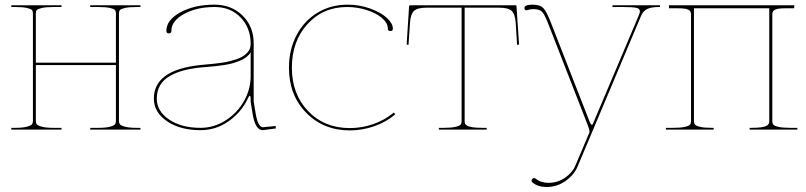

<svg xmlns="http://www.w3.org/2000/svg" viewBox="-20 -542 3370 803"><path d="M27.3 0V-7.3H42.5Q74.7 -7.3 92 -12Q109.4 -16.6 113.5 -22Q117.7 -27.3 117.7 -36.1V-486.3Q117.7 -495.1 113.5 -500Q109.4 -504.9 92 -508.8Q74.7 -512.7 42.5 -512.7H27.3V-520H237.3V-512.7H205.1Q172.9 -512.7 155.5 -508.8Q138.2 -504.9 134 -500Q129.9 -495.1 129.9 -486.3V-279.8H464.8V-486.3Q464.8 -495.1 460.9 -500Q457 -504.9 439.7 -508.8Q422.4 -512.7 390.1 -512.7H357.4V-520H567.4V-512.7H552.7Q520.5 -512.7 503.2 -508.8Q485.8 -504.9 481.7 -500Q477.5 -495.1 477.5 -486.3V-36.1Q477.5 -27.3 481.7 -22Q485.8 -16.6 503.2 -12Q520.5 -7.3 552.7 -7.3H567.4V0H357.4V-7.3H390.1Q422.4 -7.3 439.7 -12Q457 -16.6 460.9 -22Q464.8 -27.3 464.8 -36.1V-270H129.9V-36.1Q129.9 -27.3 134 -22Q138.2 -16.6 155.5 -12Q172.9 -7.3 205.1 -7.3H237.3V0Z M623.5 -129.9Q623.5 -249.5 817.9 -270Q823.7 -270.5 843.3 -272.5Q862.8 -274.4 874.3 -275.4Q885.7 -276.4 905.8 -279.3Q925.8 -282.2 938.7 -285.4Q951.7 -288.6 968 -293.9Q984.4 -299.3 994.6 -305.7Q1004.9 -312 1013.7 -321.3Q1022.5 -330.6 1025.9 -341.3Q1028.3 -350.1 1028.3 -357.4V-360.4Q1027.8 -426.3 985.8 -469.5Q943.8 -512.7 877.9 -512.7Q802.7 -512.7 749.8 -483.6Q696.8 -454.6 696.8 -413.1Q696.8 -402.3 686.5 -402.3Q675.8 -402.3 675.8 -413.1Q675.8 -458.5 734.6 -490.5Q793.5 -522.5 876.5 -522.5Q948.2 -522.5 994.6 -476.8Q1041 -431.2 1041 -360.4V-117.7L1048.8 -69.8Q1058.6 -10.3 1079.1 -9.8L1132.8 -15.1L1133.8 -4.9L1079.1 2.4H1078.6Q1047.4 2.4 1036.1 -67.9Q1035.2 -73.2 1033.2 -85.9Q1031.2 -98.6 1029.8 -106.9Q1028.3 -115.2 1028.3 -117.2V-127.9Q1028.3 -141.6 1024.9 -141.6Q1021.5 -141.6 1017.1 -130.9Q989.7 -72.8 936.5 -35.2Q883.3 2.4 818.4 2.4Q733.4 2.4 678.5 -34.9Q623.5 -72.3 623.5 -129.9ZM635.7 -129.9Q635.7 -76.7 687.3 -42Q738.8 -7.3 818.4 -7.3Q875.5 -7.3 924.6 -39.1Q973.6 -70.8 1001 -120.4Q1028.3 -169.9 1028.3 -222.7V-323.2Q1021.5 -312 1009.5 -302.7Q997.6 -293.5 981.2 -287.1Q964.8 -280.8 949.7 -276.6Q934.6 -272.5 913.3 -269.5Q892.1 -266.6 879.2 -265.1Q866.2 -263.7 845.5 -262Q824.7 -260.3 818.8 -259.8Q778.3 -255.4 747.1 -247.1Q715.8 -238.8 689.7 -223.9Q663.6 -209 649.7 -185.3Q635.7 -161.6 635.7 -129.9Z M1188.5 -258.8Q1188.5 -334 1220 -394.3Q1251.5 -454.6 1307.4 -488.5Q1363.3 -522.5 1433.1 -522.5Q1483.4 -522.5 1528.6 -506.1Q1573.7 -489.7 1598.4 -466.8Q1623 -443.8 1623 -422.4Q1623 -412.1 1612.8 -412.1Q1602.1 -412.1 1602.1 -422.4Q1602.1 -445.8 1577.4 -466.8Q1552.7 -487.8 1513.2 -500.2Q1473.6 -512.7 1431.6 -512.7Q1331.1 -512.7 1265.9 -441.2Q1200.7 -369.6 1200.7 -258.8Q1200.7 -148.4 1268.6 -77.4Q1336.4 -6.3 1443.4 -6.3Q1492.7 -6.3 1541 -22.9Q1589.4 -39.6 1627 -71.3L1633.3 -64Q1594.2 -30.8 1544.2 -13.7Q1494.1 3.4 1443.4 3.4Q1332.5 3.4 1260.5 -70.6Q1188.5 -144.5 1188.5 -258.8Z M1680.7 -355.5 1690.9 -515.6Q1690.9 -520 1696.3 -520H2135.3Q2140.1 -520 2140.1 -515.6L2150.9 -355.5L2142.6 -354.5L2136.7 -447.3Q2134.3 -483.4 2119.9 -496.6Q2105.5 -509.8 2068.4 -509.8H1923.3V-35.2Q1923.3 -28.8 1925.5 -24.4Q1927.7 -20 1934.8 -15.9Q1941.9 -11.7 1957.8 -9.5Q1973.6 -7.3 1998 -7.3H2015.6V0H1815.4V-7.3H1835.4Q1867.7 -7.3 1885 -11.5Q1902.3 -15.6 1906.5 -21Q1910.6 -26.4 1910.6 -35.2V-509.8H1763.2Q1726.1 -509.8 1711.7 -496.6Q1697.3 -483.4 1694.8 -447.3L1688.5 -354.5Z M2173.3 -508.3Q2173.3 -522.5 2207.5 -522.5Q2238.8 -522.5 2252.4 -508.1Q2266.1 -493.7 2283.7 -448.2L2445.3 -34.7Q2451.2 -20 2455.1 -20Q2457.5 -20 2459 -22.7Q2460.4 -25.4 2464.4 -35.2L2651.9 -478.5Q2656.2 -488.3 2656.2 -494.6Q2656.2 -506.3 2640.4 -509.5Q2624.5 -512.7 2581.5 -512.7H2541.5V-520H2740.2V-512.7H2734.9Q2703.6 -512.7 2686.5 -504.2Q2669.4 -495.6 2661.1 -475.6L2395.5 154.8Q2380.9 189.5 2345.2 214.8Q2309.6 240.2 2265.6 240.2Q2231 240.2 2207.5 221.7Q2203.1 218.8 2203.1 213.4Q2203.1 209.5 2206.3 206.1Q2209.5 202.6 2213.4 202.6Q2216.8 202.6 2220.2 205.1Q2242.2 222.7 2273.9 222.7Q2312 222.7 2343 201.4Q2374 180.2 2386.2 150.9L2444.8 12.7Q2445.3 11.7 2445.3 8.8Q2445.3 -1 2438 -19L2272 -444.8Q2256.8 -483.9 2245.8 -493.9Q2234.9 -503.9 2210 -503.9Q2198.2 -503.9 2186.5 -500Q2184.6 -499 2183.1 -499Q2173.3 -499 2173.3 -508.3Z M2765.1 0V-7.3H2794.9Q2827.1 -7.3 2844.5 -11.5Q2861.8 -15.6 2866 -21Q2870.1 -26.4 2870.1 -35.2V-482.4Q2870.1 -496.1 2858.4 -501.7Q2846.7 -507.3 2817.4 -507.3H2777.8V-520H3301.8V-507.3H3262.7Q3233.4 -507.3 3221.7 -501.7Q3210 -496.1 3210 -482.4V-35.2Q3210 -26.4 3214.1 -21Q3218.3 -15.6 3235.6 -11.5Q3252.9 -7.3 3285.2 -7.3H3314.9V0H3115.2V-7.3H3122.6Q3147 -7.3 3162.8 -9.5Q3178.7 -11.7 3185.8 -15.9Q3192.9 -20 3195.1 -24.4Q3197.3 -28.8 3197.3 -35.2V-507.3H2882.3V-35.2Q2882.3 -26.4 2886.5 -21Q2890.6 -15.6 2908 -11.5Q2925.3 -7.3 2957.5 -7.3H2964.8V0Z"/></svg>

Font: Znikomit
Style: Regular
Weight: 100
Designer: gluk
Foundry: gluk
Version: Version 0.53